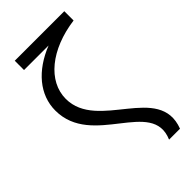

<svg xmlns="http://www.w3.org/2000/svg" viewBox="-242 -626 907 907"><g transform="rotate(-45 212.0 -172.5)"><path d="M310 217H383C467 -4 101 -49 101 -264C101 -382 217 -477 389 -500V-562H58V-500H222C101 -452 27 -365 27 -260C27 -11 394 22 310 217Z"/></g></svg>

Font: Non Bureau Light
Style: Regular
Weight: 300
Designer: Jona Saucedo
Foundry: Non Foundry
Version: Version 1.000;FEAKit 1.0